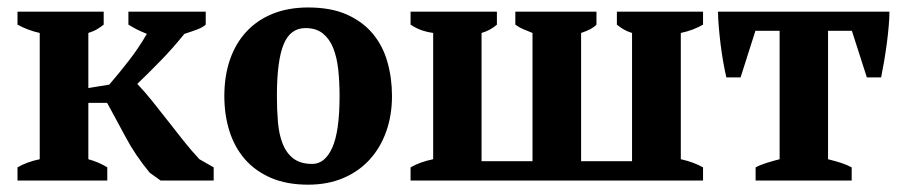

<svg xmlns="http://www.w3.org/2000/svg" viewBox="-20 -488 2438 519"><path d="M327.1 -456.5H536.1V-421.4Q527.8 -414.1 514.6 -408.9Q501.5 -403.8 478.5 -396.5Q447.8 -358.4 414.8 -324.5Q381.8 -290.5 351.1 -261.2Q371.6 -239.7 392.1 -214.1Q412.6 -188.5 433.6 -161.6Q454.6 -134.8 475.8 -107.9Q497.1 -81.1 519 -57.6L557.6 -35.6V0H414.1L384.8 -21Q345.7 -68.4 320.3 -116.2Q307.6 -140.1 294.9 -163.3Q282.2 -186.5 269.5 -210H218.8V-57.6Q248.5 -49.3 270 -35.6V0H27.3V-35.6Q52.2 -50.3 87.4 -57.6V-398.9Q71.8 -402.3 56.6 -408Q41.5 -413.6 27.3 -421.4V-456.5H260.3V-421.4Q251.5 -414.6 242.7 -409.2Q233.9 -403.8 218.8 -398.9V-250L275.4 -259.3Q301.8 -290 328.4 -324.2Q355 -358.4 377 -396.5Q361.3 -402.8 350.1 -408.4Q338.9 -414.1 327.1 -421.4Z M586.4 -228.5Q586.4 -282.7 601.6 -326.7Q616.7 -370.6 645.8 -402.1Q674.8 -433.6 717 -450.7Q759.3 -467.8 813 -467.8Q875 -467.8 918 -448.5Q960.9 -429.2 988 -396.5Q1015.1 -363.8 1027.3 -320.3Q1039.6 -276.9 1039.6 -228.5Q1039.6 -176.3 1023.9 -132.3Q1008.3 -88.4 979 -56.4Q949.7 -24.4 907.7 -6.6Q865.7 11.2 813 11.2Q754.9 11.2 712.2 -7.3Q669.4 -25.9 641.6 -58.1Q613.8 -90.3 600.1 -134Q586.4 -177.7 586.4 -228.5ZM728.5 -228.5Q728.5 -190.4 731.4 -157Q734.4 -123.5 744.4 -98.6Q754.4 -73.7 773.4 -59.3Q792.5 -44.9 824.2 -44.9Q858.4 -44.9 878.2 -88.9Q897.9 -132.8 897.9 -228.5Q897.9 -266.6 894.3 -300Q890.6 -333.5 880.6 -358.4Q870.6 -383.3 852.5 -397.7Q834.5 -412.1 805.7 -412.1Q764.6 -412.1 746.6 -367.9Q728.5 -323.7 728.5 -228.5Z M1688.5 -52.2V-398.9Q1666.5 -405.3 1647.5 -421.4V-456.5H1880.4V-421.4Q1867.7 -414.1 1853 -408.4Q1838.4 -402.8 1820.3 -398.9V-57.6Q1854 -50.3 1880.4 -35.6V0H1089.8V-35.6Q1115.2 -50.3 1150.9 -57.6V-398.9Q1135.3 -400.9 1120.4 -406Q1105.5 -411.1 1089.8 -421.4V-456.5H1323.2V-421.4Q1306.2 -406.2 1281.7 -398.9V-52.2H1419.4V-398.9Q1407.2 -403.8 1395 -408.9Q1382.8 -414.1 1373 -421.4V-456.5H1592.3V-421.4Q1585.9 -414.6 1575.7 -409.2Q1565.4 -403.8 1550.8 -398.9V-52.2Z M2282.2 0H2022.5V-35.6Q2036.6 -43 2054.2 -48.3Q2071.8 -53.7 2087.4 -57.6V-404.8H2022L1981.9 -278.8H1943.4Q1939 -297.9 1934.8 -321.5Q1930.7 -345.2 1927.7 -369.4Q1924.8 -393.6 1922.9 -416.3Q1920.9 -439 1920.9 -456.5H2384.3Q2384.3 -439.9 2382.3 -417.5Q2380.4 -395 2377.2 -370.8Q2374 -346.7 2369.9 -322.5Q2365.7 -298.3 2361.8 -278.8H2323.2L2282.7 -404.8H2218.3V-57.6Q2239.7 -52.2 2253.9 -47.6Q2268.1 -43 2282.2 -35.6Z"/></svg>

Font: PT Astra Serif
Style: Bold
Weight: 700
Designer: A.Korolkova, I. Chaeva
Foundry: ParaType Ltd
Version: Version 1.002